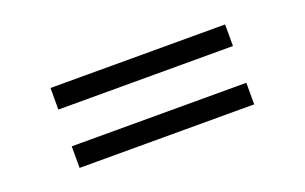

<svg xmlns="http://www.w3.org/2000/svg" viewBox="-43 -624 836 527"><g transform="rotate(-20 375.0 -360.5)"><path d="M120 -413.7V-476.7H630V-413.7ZM120 -243.3V-306.3H630V-243.3Z"/></g></svg>

Font: Hauora
Style: Regular
Weight: 400
Designer: Wayne Shih
Foundry: WCYS
Version: Version 1.001